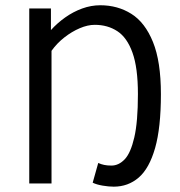

<svg xmlns="http://www.w3.org/2000/svg" viewBox="-20 -688 675 720"><path d="M406.4 12Q387.6 12 364.8 8.1Q342 4.2 327.6 -2.9L348.4 -76.9Q358.9 -72 370.5 -69.6Q382 -67.1 397.8 -67.1Q425.3 -67.1 447.7 -90.7Q470.1 -114.3 483.6 -172.6Q497.2 -230.9 497.2 -335.1Q497.2 -433.9 476.8 -490.5Q456.5 -547.2 420.1 -571Q383.7 -594.9 335.2 -594.9Q309 -594.9 279.1 -582.2Q249.1 -569.4 221.2 -547.5Q193.3 -525.7 173.2 -497.4V0H89.7V-656.3H171V-575.2Q194.7 -601.5 224.5 -622.6Q254.2 -643.7 287.8 -656Q321.5 -668.3 356 -668.3Q421.3 -668.3 472.5 -636.1Q523.8 -604 553.6 -530.6Q583.4 -457.3 583.4 -335.1Q583.4 -209.2 561.6 -132.7Q539.7 -56.2 500.1 -22.1Q460.4 12 406.4 12Z"/></svg>

Font: Source Sans 3 Variable
Style: Regular
Weight: 200
Designer: Paul D. Hunt
Foundry: Adobe Systems Incorporated
Version: Version 3.026